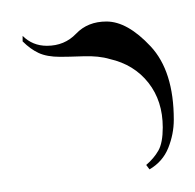

<svg xmlns="http://www.w3.org/2000/svg" viewBox="-22 -18 177 174"><g transform="rotate(-90 67.0 68.5)"><path d="M116 0H121Q112 9 112 22Q112 38 123 48.5Q134 59 134 76Q134 95 111.5 116Q89 137 45 137Q32 137 19.5 132Q7 127 0 115L4 112Q10 119 17 123Q24 127 38 127Q62 127 78.5 114Q95 101 100 79Q103 69 102.5 55Q102 41 102 34Q102 22 105.5 14.5Q109 7 116 0Z"/></g></svg>

Font: Ballet 16pt
Style: Regular
Weight: 400
Designer: Maximiliano R. Sproviero
Foundry: Omnibus-Type
Version: Version 1.100; ttfautohint (v1.8.3)